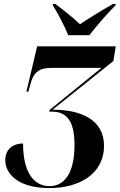

<svg xmlns="http://www.w3.org/2000/svg" viewBox="-20 -951 612 982"><path d="M329 -771H437C475 -819 518 -871 571 -924L572 -931H558C488 -891 428 -853 389 -827C360 -855 321 -887 263 -931H251L250 -924C271 -891 311 -817 329 -771ZM233 11C381 11 512 -58 512 -206C512 -337 397 -390 249 -390L560 -639L572 -714H170L115 -482H125L136 -522C151 -580 179 -604 244 -604H499L234 -389L232 -380H245C322 -380 361 -332 361 -209C361 -55 302 1 234 1C150 1 98 -73 98 -217C41 -217 7 -183 7 -132C7 -63 71 11 233 11Z"/></svg>

Font: Noto Serif Display Condensed ExtraBold
Style: Italic
Weight: 800
Width: 3
Italic angle: -12°
Designer: Monotype Design Team
Foundry: Monotype Imaging Inc.
Version: Version 2.009